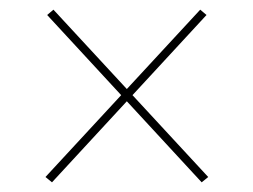

<svg xmlns="http://www.w3.org/2000/svg" viewBox="-20 -511 524 397"><path d="M410.5 -145 397 -134 77.5 -480 90.5 -491ZM74 -145 394 -491 407 -480 87.5 -134Z"/></svg>

Font: Anek Odia Medium Thin
Style: Regular
Weight: 250
Version: Version 1.003